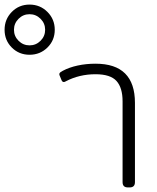

<svg xmlns="http://www.w3.org/2000/svg" viewBox="-233 -818 684 838"><path d="M-213 -688Q-213 -734 -181.5 -766Q-150 -798 -104 -798Q-58 -798 -26 -766Q6 -734 6 -688Q6 -642 -26 -610.5Q-58 -579 -104 -579Q-150 -579 -181.5 -610.5Q-213 -642 -213 -688ZM-36 -688Q-36 -716 -56 -736Q-76 -756 -104 -756Q-132 -756 -152 -736Q-172 -716 -172 -688Q-172 -660 -152 -640Q-132 -620 -104 -620Q-76 -620 -56 -640Q-36 -660 -36 -688ZM302 -23V-376Q302 -435 275.5 -464.5Q249 -494 184 -494Q113 -494 54 -463Q50 -460 45 -460Q38 -460 34 -472L27 -489Q26 -491 26 -495Q26 -499 30.5 -502.5Q35 -506 41 -509Q69 -524 106 -532Q143 -540 184 -540Q356 -540 356 -369V-23Q356 0 333 0H325Q302 0 302 -23Z"/></svg>

Font: Mitr ExtraLight
Style: Regular
Weight: 275
Designer: Thanarat Vachiruckul
Foundry: Cadson Demak Co.,Ltd.
Version: Version 1.001